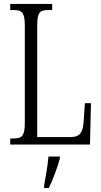

<svg xmlns="http://www.w3.org/2000/svg" viewBox="-20 -734 515 975"><path d="M32 0H437L442 -210H411L405 -119C401 -64 388 -38 339 -38H169V-606C169 -672 183 -683 226 -683H245V-714H32V-683H49C90 -683 106 -672 106 -604V-109C106 -42 90 -31 50 -31H32ZM204 208V221H228C248 180 273 113 284 71V61H226C222 112 212 161 204 208Z"/></svg>

Font: Noto Serif Armenian ExtraCondensed Light
Style: Regular
Weight: 300
Width: 2
Designer: Monotype Design Team
Foundry: Monotype Imaging Inc.
Version: Version 2.008